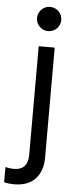

<svg xmlns="http://www.w3.org/2000/svg" viewBox="-85 -760 399 1004"><g transform="rotate(5 114.5 -258.0)"><path d="M-23.4 207V127Q-1.5 132.8 21.5 132.8Q57.6 132.8 76.2 112.5Q94.7 92.3 94.7 52.7V-517.6H178.7V60.5Q178.7 129.4 140.9 171.1Q103 212.9 27.3 212.9Q1.5 212.9 -23.4 207ZM73.2 -664.1Q73.2 -681.6 81.8 -696Q90.3 -710.4 104.7 -719Q119.1 -727.5 136.7 -727.5Q153.8 -727.5 168.5 -719Q183.1 -710.4 191.7 -695.8Q200.2 -681.2 200.2 -664.1Q200.2 -647 191.7 -632.3Q183.1 -617.7 168.5 -609.1Q153.8 -600.6 136.7 -600.6Q119.1 -600.6 104.7 -609.1Q90.3 -617.7 81.8 -632.1Q73.2 -646.5 73.2 -664.1Z"/></g></svg>

Font: Reddit Sans Fudge
Style: Regular
Weight: 400
Designer: Stephen Hutchings
Foundry: Reddit
Version: Version 1.011